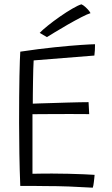

<svg xmlns="http://www.w3.org/2000/svg" viewBox="-20 -865 518 890"><path d="M410 5Q353 1.5 299.5 -0.5Q246 -2.5 188 -2.5Q161.5 -3 130.8 -3.2Q100 -3.5 74 -3Q71 -77.5 69.8 -152.5Q68.5 -227.5 68.5 -295.5Q68.5 -429 70.2 -513.2Q72 -597.5 74 -625.5Q160.5 -638.5 234 -646Q307.5 -653.5 357.2 -656.8Q407 -660 420.5 -660Q420.5 -644 419.8 -632.8Q419 -621.5 417.5 -607.5L136 -585Q135 -570 134.2 -542.8Q133.5 -515.5 133 -484.5Q132.5 -453.5 132.2 -426.2Q132 -399 132 -384.5Q143 -385 168.2 -385.8Q193.5 -386.5 225.8 -387.5Q258 -388.5 290.5 -389.5Q323 -390.5 349.8 -391Q376.5 -391.5 390.5 -391.5L393.5 -336Q386 -336 361 -336.2Q336 -336.5 302 -336.5Q268 -336.5 233 -336.2Q198 -336 170.2 -336Q142.5 -336 130.5 -335.5Q130.5 -328 130.5 -303.8Q130.5 -279.5 130.5 -246.2Q130.5 -213 130.5 -177.5Q130.5 -142 130.5 -110.5Q130.5 -79 130.5 -59.5Q144 -60 171.8 -60.2Q199.5 -60.5 221 -60.5Q258.5 -60.5 297 -59.5Q335.5 -58.5 367.8 -57.2Q400 -56 418.5 -54.5Q418 -47 417 -38Q416 -29 415 -20.8Q414 -12.5 412.8 -5.8Q411.5 1 410 5ZM357.5 -845Q366.5 -841 375.5 -832.8Q384.5 -824.5 391 -816.8Q397.5 -809 399.5 -804Q385.5 -800 356.5 -785Q327.5 -770 294.2 -751Q261 -732 234.2 -715.5Q207.5 -699 197.5 -693L164 -712.5Q176 -725.5 201.8 -746.2Q227.5 -767 258 -788.2Q288.5 -809.5 315.8 -825.2Q343 -841 357.5 -845Z"/></svg>

Font: Grandstander Thin ExtraLight
Style: Regular
Weight: 250
Version: Version 1.200